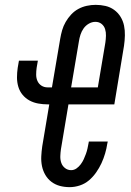

<svg xmlns="http://www.w3.org/2000/svg" viewBox="-20 -763 540 791"><path d="M267 8Q246 8 227 3Q208 -2 192.5 -13.5Q177 -25 167 -42Q157 -59 153 -78.5Q149 -98 150 -118.5Q151 -139 154 -160L183 -333H177Q157 -333 137.5 -336.5Q118 -340 101.5 -349Q85 -358 73 -372.5Q61 -387 55.5 -405.5Q50 -424 50 -444Q50 -464 53 -484L58 -513H136L131 -484Q129 -470 129 -455.5Q129 -441 134.5 -429Q140 -417 151 -410Q162 -403 176 -403H194L228 -603Q231 -621 236 -638.5Q241 -656 250.5 -672.5Q260 -689 273 -703Q286 -717 302.5 -726Q319 -735 337.5 -739Q356 -743 374 -743Q395 -743 414.5 -738.5Q434 -734 450 -722.5Q466 -711 476.5 -694Q487 -677 491 -657.5Q495 -638 494.5 -617Q494 -596 491 -575L451 -333H262L231 -148Q229 -134 228.5 -119.5Q228 -105 232.5 -92Q237 -79 248 -70.5Q259 -62 273 -62Q285 -62 295 -69Q305 -76 312.5 -86Q320 -96 325 -107Q330 -118 334 -129Q338 -140 340.5 -151.5Q343 -163 345 -174L346 -180H424L422 -171Q419 -151 413 -130.5Q407 -110 398 -90.5Q389 -71 376 -52.5Q363 -34 346.5 -20Q330 -6 309 1Q288 8 267 8ZM273 -403H383L414 -587Q416 -601 416.5 -615.5Q417 -630 413 -643Q409 -656 398.5 -664.5Q388 -673 373 -673Q359 -673 346 -665.5Q333 -658 324.5 -646Q316 -634 311.5 -620Q307 -606 305 -592Z"/></svg>

Font: Iosevka Term Oblique
Style: Regular
Weight: 400
Italic angle: -9°
Monospace: yes
Designer: Belleve Invis
Foundry: Belleve Invis
Version: Version 31.4.0